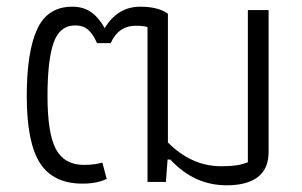

<svg xmlns="http://www.w3.org/2000/svg" viewBox="-20 -544 903 574"><path d="M489 -67H481L476 0H421V-463Q409 -467 386 -467Q334 -467 311 -415H270Q259 -441 244 -454.5Q229 -468 205 -468Q158 -468 140 -415.5Q122 -363 122 -257Q122 -144 147.5 -97.5Q173 -51 231 -51Q262 -51 286 -58L299 -9Q269 5 227 5Q139 5 99.5 -56.5Q60 -118 60 -257Q60 -389 91 -456.5Q122 -524 196 -524Q229 -524 252 -508Q275 -492 293 -460Q332 -524 399 -524Q453 -524 482 -503V-118Q553 -47 641 -47Q668 -47 685.5 -49.5Q703 -52 721 -59V-514H783V-90Q783 -39 750.5 -14.5Q718 10 658 10Q610 10 568.5 -8.5Q527 -27 489 -67Z"/></svg>

Font: Athiti
Style: Regular
Weight: 400
Designer: CadsonDemak Team
Foundry: CadsonDemak
Version: Version 1.032